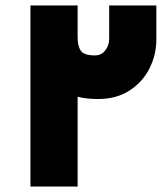

<svg xmlns="http://www.w3.org/2000/svg" viewBox="-20 -680 610 700"><path d="M91 -660H263V-545Q263 -511 275 -494.5Q287 -478 326 -478Q350 -478 364 -496.5Q378 -515 378 -537V-660H550V-536Q550 -481 525.5 -431.5Q501 -382 453 -350.5Q405 -319 338 -319Q297 -319 263 -327V0H91Z"/></svg>

Font: Cairo Black
Style: Regular
Weight: 900
Designer: Mohamed Gaber, the designers of Titillium
Foundry: Kief Type Foundry
Version: Version 2.009; ttfautohint (v1.5.33-1714) -l 8 -r 50 -G 200 